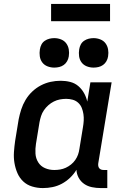

<svg xmlns="http://www.w3.org/2000/svg" viewBox="-20 -949 640 977"><path d="M198 8Q170 8 143.5 0Q117 -8 98 -26Q79 -44 68.5 -68.5Q58 -93 53.5 -120Q49 -147 51 -175.5Q53 -204 57 -232L75 -342Q80 -367 88 -392Q96 -417 110 -440.5Q124 -464 144 -483Q164 -502 188 -514.5Q212 -527 237.5 -532.5Q263 -538 289 -538Q314 -538 337.5 -532Q361 -526 378.5 -511Q396 -496 407.5 -475.5Q419 -455 424 -432L440 -530H548L480 -118Q479 -111 480 -104.5Q481 -98 485 -93Q489 -88 495 -86Q501 -84 508 -84H526V8H493Q470 8 448 3.5Q426 -1 408.5 -13Q391 -25 380.5 -44Q370 -63 369 -85Q356 -63 336.5 -44.5Q317 -26 294.5 -14Q272 -2 247.5 3Q223 8 198 8ZM256 -84Q271 -84 286 -86.5Q301 -89 315 -95.5Q329 -102 341.5 -112Q354 -122 363 -135Q372 -148 377 -162Q382 -176 384 -191L402 -301Q405 -318 406 -335Q407 -352 404.5 -368.5Q402 -385 396 -400Q390 -415 378 -426Q366 -437 350 -441.5Q334 -446 317 -446Q301 -446 285 -443Q269 -440 254 -432.5Q239 -425 226 -413.5Q213 -402 203.5 -388Q194 -374 189 -358.5Q184 -343 181 -327L163 -217Q159 -192 160.5 -167.5Q162 -143 174.5 -123Q187 -103 209 -93.5Q231 -84 256 -84ZM456 -605Q438 -605 421.5 -611.5Q405 -618 395 -631.5Q385 -645 382.5 -662.5Q380 -680 383 -698Q385 -711 391 -722.5Q397 -734 408 -741.5Q419 -749 431.5 -752Q444 -755 456 -755Q474 -755 490.5 -748.5Q507 -742 517 -728.5Q527 -715 530 -697.5Q533 -680 530 -662Q528 -649 521.5 -637.5Q515 -626 504.5 -618.5Q494 -611 481.5 -608Q469 -605 456 -605ZM256 -605Q238 -605 221.5 -611.5Q205 -618 195 -631.5Q185 -645 182.5 -662.5Q180 -680 183 -698Q185 -711 191 -722.5Q197 -734 208 -741.5Q219 -749 231.5 -752Q244 -755 256 -755Q274 -755 290.5 -748.5Q307 -742 317 -728.5Q327 -715 330 -697.5Q333 -680 330 -662Q328 -649 321.5 -637.5Q315 -626 304.5 -618.5Q294 -611 281.5 -608Q269 -605 256 -605ZM240 -841V-929H540V-841Z"/></svg>

Font: Iosevka Curly SmBdEx
Style: Italic
Weight: 600
Width: 7
Italic angle: -9°
Monospace: yes
Designer: Belleve Invis
Foundry: Belleve Invis
Version: Version 11.1.0; ttfautohint (v1.8.3)